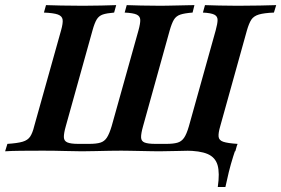

<svg xmlns="http://www.w3.org/2000/svg" viewBox="-41 -591 1099 750"><path d="M809.7 139.5Q817.7 84.7 808.9 54Q800 23.4 769.8 10.5Q739.5 -2.4 683.1 -2.4L831.5 -30.6L887.1 -29Q879 -8.9 869.8 20.6Q860.5 50 852.8 81Q845.2 112.1 839.5 139.5ZM-21 0 -12.1 -29Q27.4 -31.5 47.6 -37.5Q67.7 -43.5 77 -57.7Q86.3 -71.8 92.7 -98.4L197.6 -472.6Q205.6 -500.8 203.6 -514.5Q201.6 -528.2 185.1 -534.3Q168.5 -540.3 130.6 -541.9L138.7 -571Q160.5 -570.2 198 -569.4Q235.5 -568.5 283.1 -568.5Q321 -568.5 354.8 -569.4Q388.7 -570.2 412.9 -571L404.8 -541.9Q375.8 -539.5 360.5 -534.3Q345.2 -529 336.7 -514.9Q328.2 -500.8 320.2 -471.8L216.1 -98.4Q208.1 -70.2 208.5 -55.2Q208.9 -40.3 222.2 -34.7Q235.5 -29 264.5 -29H307.3Q335.5 -29 351.2 -33.9Q366.9 -38.7 376.6 -53.6Q386.3 -68.5 395.2 -98.4L500 -472.6Q507.3 -499.2 506.9 -513.3Q506.5 -527.4 493.1 -533.9Q479.8 -540.3 446 -541.9L454 -571Q475.8 -570.2 510.1 -569.4Q544.4 -568.5 587.1 -568.5Q600.8 -568.5 619.8 -569Q638.7 -569.4 658.9 -569.8Q679 -570.2 694.8 -570.6Q710.5 -571 718.5 -571L711.3 -541.9Q679.8 -539.5 663.3 -533.9Q646.8 -528.2 638.3 -514.1Q629.8 -500 621.8 -471.8L517.7 -97.6Q509.7 -69.4 510.1 -54.4Q510.5 -39.5 523.8 -34.3Q537.1 -29 566.1 -29H608.9Q635.5 -29 651.6 -33.5Q667.7 -37.9 677.8 -52.4Q687.9 -66.9 696.8 -97.6L801.6 -472.6Q808.9 -499.2 808.9 -513.3Q808.9 -527.4 796 -533.9Q783.1 -540.3 751.6 -541.9L759.7 -571Q780.6 -570.2 814.5 -569.4Q848.4 -568.5 887.1 -568.5Q934.7 -568.5 973.8 -569.4Q1012.9 -570.2 1037.9 -571L1029 -541.9Q990.3 -540.3 970.2 -534.3Q950 -528.2 940.7 -514.1Q931.5 -500 923.4 -471.8L819.4 -98.4Q811.3 -71 812.9 -56.9Q814.5 -42.7 831.5 -37.1Q848.4 -31.5 886.3 -29L878.2 0Q856.5 -1.6 819 -2Q781.5 -2.4 735.5 -2.4Q691.1 -2.4 649.6 -1.2Q608.1 0 581.5 0Q568.5 0 549.2 -0.4Q529.8 -0.8 508.5 -1.2Q487.1 -1.6 466.9 -2Q446.8 -2.4 433.1 -2.4Q415.3 -2.4 387.9 -2Q360.5 -1.6 331.5 -0.8Q302.4 0 279 0Q250.8 0 211.7 -1.2Q172.6 -2.4 125.8 -2.4Q78.2 -2.4 40.3 -2Q2.4 -1.6 -21 0Z"/></svg>

Font: Playfair 5pt SemiExpanded Light
Style: Bold Italic
Weight: 700
Italic angle: -15.6°
Version: Version 2.001;gftools[0.9.30]